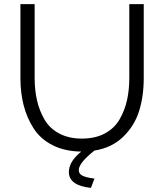

<svg xmlns="http://www.w3.org/2000/svg" viewBox="-20 -730 795 931"><path d="M607 -710H677V-352Q677 -262 654 -190Q631 -118 576 -65.5Q521 -13 438 0Q362 60 362 95Q362 113 380 122Q398 131 438 136L421 181Q314 170 314 104Q314 53 374 5Q294 4 235 -26Q176 -56 143 -107.5Q110 -159 94.5 -220Q79 -281 79 -352V-710H148V-352Q148 -293 159.5 -243Q171 -193 196 -150Q221 -107 267.5 -82.5Q314 -58 377 -58Q442 -58 488.5 -83Q535 -108 560 -151.5Q585 -195 596 -244.5Q607 -294 607 -352Z"/></svg>

Font: Raleway-v4020
Style: Regular
Weight: 400
Designer: Matt McInerney, Pablo Impallari, Rodrigo Fuenzalida
Foundry: Matt McInerney, Pablo Impallari, Rodrigo Fuenzalida
Version: Version 4.020;PS 004.020;hotconv 1.0.88;makeotf.lib2.5.64775